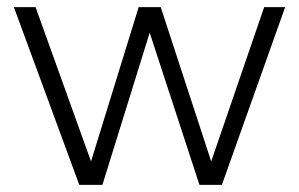

<svg xmlns="http://www.w3.org/2000/svg" viewBox="-20 -515 841 540"><path d="M203 5 19 -495H80L236 -61L370 -495H432L574 -61L723 -495H782L604 5H541L401 -423L268 5Z"/></svg>

Font: REM Medium ExtraLight
Style: Regular
Weight: 250
Version: Version 1.005;gftools[0.9.28]